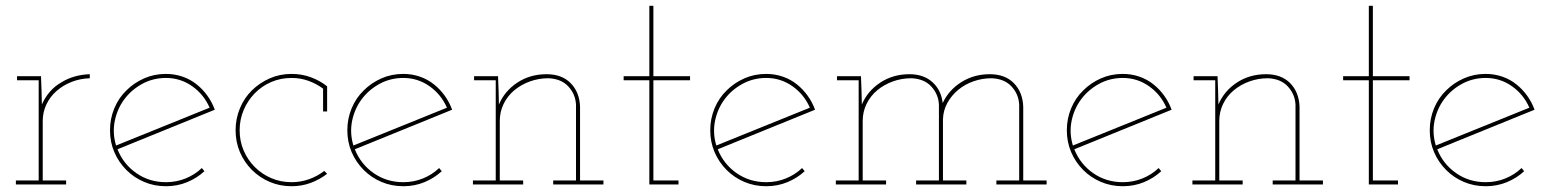

<svg xmlns="http://www.w3.org/2000/svg" viewBox="-20 -639 5372 665"><path d="M209 0H35V-14H114V-361H39V-375H122L124 -322Q124 -309 124.5 -299.5Q125 -290 125 -277Q136 -302 153 -321.5Q170 -341 193 -354Q214 -367 238.5 -374Q263 -381 291 -382V-368Q258 -367 228.5 -355.5Q199 -344 176 -324Q154 -305 141 -278Q128 -251 128 -220V-14H209Z M688 -46Q662 -22 628 -8Q594 6 555 6Q514 6 479 -9Q444 -24 418 -50Q391 -77 376 -112Q361 -147 361 -188Q361 -228 376 -264Q391 -300 418 -326Q444 -352 479 -367.5Q514 -383 555 -383Q585 -383 612.5 -373.5Q640 -364 662 -346Q682 -330 698 -308Q714 -286 724 -259Q639 -224 555.5 -190.5Q472 -157 387 -122Q407 -71 452 -39.5Q497 -8 555 -8Q591 -8 623 -21Q655 -34 679 -57ZM555 -369Q510 -369 472.5 -348.5Q435 -328 410.5 -295Q386 -262 377.5 -220Q369 -178 382 -135Q463 -168 544 -200.5Q625 -233 706 -266Q686 -312 645.5 -340.5Q605 -369 555 -369Z M1113 -37Q1087 -17 1056 -5.5Q1025 6 990 6Q949 6 914 -9Q879 -24 852.5 -50.5Q826 -77 811 -112Q796 -147 796 -188Q796 -228 811 -264Q826 -300 852.5 -326Q879 -352 914 -367.5Q949 -383 990 -383Q1025 -383 1056.5 -371.5Q1088 -360 1113 -340V-253H1099V-332Q1076 -349 1048.5 -359Q1021 -369 990 -369Q952 -369 919.5 -355Q887 -341 862.5 -316Q838 -291 824 -258Q810 -225 810 -188Q810 -150 824 -117.5Q838 -85 862.5 -60.5Q887 -36 919.5 -22Q952 -8 990 -8Q1022 -8 1051 -18.5Q1080 -29 1103 -47Z M1510 -46Q1484 -22 1450 -8Q1416 6 1377 6Q1336 6 1301 -9Q1266 -24 1240 -50Q1213 -77 1198 -112Q1183 -147 1183 -188Q1183 -228 1198 -264Q1213 -300 1240 -326Q1266 -352 1301 -367.5Q1336 -383 1377 -383Q1407 -383 1434.5 -373.5Q1462 -364 1484 -346Q1504 -330 1520 -308Q1536 -286 1546 -259Q1461 -224 1377.5 -190.5Q1294 -157 1209 -122Q1229 -71 1274 -39.5Q1319 -8 1377 -8Q1413 -8 1445 -21Q1477 -34 1501 -57ZM1377 -369Q1332 -369 1294.5 -348.5Q1257 -328 1232.5 -295Q1208 -262 1199.5 -220Q1191 -178 1204 -135Q1285 -168 1366 -200.5Q1447 -233 1528 -266Q1508 -312 1467.5 -340.5Q1427 -369 1377 -369Z M1792 0H1618V-14H1697V-361H1622V-375H1705L1707 -322Q1707 -309 1707.5 -299.5Q1708 -290 1708 -277Q1728 -324 1772 -353Q1816 -382 1873 -382Q1926 -382 1956.5 -351Q1987 -320 1989 -270V-14H2070V0H1896V-14H1975V-277Q1973 -313 1948.5 -339.5Q1924 -366 1880 -368Q1846 -368 1815.5 -357Q1785 -346 1761.5 -326.5Q1738 -307 1724.5 -279.5Q1711 -252 1711 -220V-14H1792Z M2330 0H2229V-361H2140V-375H2229V-619H2243V-375H2370V-361H2243V-14H2330Z M2767 -46Q2741 -22 2707 -8Q2673 6 2634 6Q2593 6 2558 -9Q2523 -24 2497 -50Q2470 -77 2455 -112Q2440 -147 2440 -188Q2440 -228 2455 -264Q2470 -300 2497 -326Q2523 -352 2558 -367.5Q2593 -383 2634 -383Q2664 -383 2691.5 -373.5Q2719 -364 2741 -346Q2761 -330 2777 -308Q2793 -286 2803 -259Q2718 -224 2634.5 -190.5Q2551 -157 2466 -122Q2486 -71 2531 -39.5Q2576 -8 2634 -8Q2670 -8 2702 -21Q2734 -34 2758 -57ZM2634 -369Q2589 -369 2551.5 -348.5Q2514 -328 2489.5 -295Q2465 -262 2456.5 -220Q2448 -178 2461 -135Q2542 -168 2623 -200.5Q2704 -233 2785 -266Q2765 -312 2724.5 -340.5Q2684 -369 2634 -369Z M3049 0H2875V-14H2954V-361H2879V-375H2962L2964 -322Q2964 -309 2964.5 -299.5Q2965 -290 2965 -277Q2985 -324 3029 -353Q3073 -382 3130 -382Q3179 -382 3209.5 -354.5Q3240 -327 3245 -282Q3266 -327 3309.5 -354.5Q3353 -382 3408 -382Q3461 -382 3491.5 -351Q3522 -320 3524 -270V-14H3605V0H3431V-14H3510V-277Q3508 -313 3483.5 -339.5Q3459 -366 3415 -368Q3382 -368 3352 -357.5Q3322 -347 3299 -328Q3276 -309 3261.5 -283Q3247 -257 3246 -226V-14H3327V0H3153V-14H3232V-277Q3230 -313 3205.5 -339.5Q3181 -366 3137 -368Q3103 -368 3072.5 -357Q3042 -346 3018.5 -326.5Q2995 -307 2981.5 -279.5Q2968 -252 2968 -220V-14H3049Z M4002 -46Q3976 -22 3942 -8Q3908 6 3869 6Q3828 6 3793 -9Q3758 -24 3732 -50Q3705 -77 3690 -112Q3675 -147 3675 -188Q3675 -228 3690 -264Q3705 -300 3732 -326Q3758 -352 3793 -367.5Q3828 -383 3869 -383Q3899 -383 3926.5 -373.5Q3954 -364 3976 -346Q3996 -330 4012 -308Q4028 -286 4038 -259Q3953 -224 3869.5 -190.5Q3786 -157 3701 -122Q3721 -71 3766 -39.5Q3811 -8 3869 -8Q3905 -8 3937 -21Q3969 -34 3993 -57ZM3869 -369Q3824 -369 3786.5 -348.5Q3749 -328 3724.5 -295Q3700 -262 3691.5 -220Q3683 -178 3696 -135Q3777 -168 3858 -200.5Q3939 -233 4020 -266Q4000 -312 3959.5 -340.5Q3919 -369 3869 -369Z M4284 0H4110V-14H4189V-361H4114V-375H4197L4199 -322Q4199 -309 4199.5 -299.5Q4200 -290 4200 -277Q4220 -324 4264 -353Q4308 -382 4365 -382Q4418 -382 4448.5 -351Q4479 -320 4481 -270V-14H4562V0H4388V-14H4467V-277Q4465 -313 4440.5 -339.5Q4416 -366 4372 -368Q4338 -368 4307.5 -357Q4277 -346 4253.5 -326.5Q4230 -307 4216.5 -279.5Q4203 -252 4203 -220V-14H4284Z M4822 0H4721V-361H4632V-375H4721V-619H4735V-375H4862V-361H4735V-14H4822Z M5259 -46Q5233 -22 5199 -8Q5165 6 5126 6Q5085 6 5050 -9Q5015 -24 4989 -50Q4962 -77 4947 -112Q4932 -147 4932 -188Q4932 -228 4947 -264Q4962 -300 4989 -326Q5015 -352 5050 -367.5Q5085 -383 5126 -383Q5156 -383 5183.5 -373.5Q5211 -364 5233 -346Q5253 -330 5269 -308Q5285 -286 5295 -259Q5210 -224 5126.5 -190.5Q5043 -157 4958 -122Q4978 -71 5023 -39.5Q5068 -8 5126 -8Q5162 -8 5194 -21Q5226 -34 5250 -57ZM5126 -369Q5081 -369 5043.5 -348.5Q5006 -328 4981.5 -295Q4957 -262 4948.5 -220Q4940 -178 4953 -135Q5034 -168 5115 -200.5Q5196 -233 5277 -266Q5257 -312 5216.5 -340.5Q5176 -369 5126 -369Z"/></svg>

Font: Josefin Slab Thin
Style: Regular
Weight: 100
Designer: Santiago Orozco
Foundry: Typemade
Version: Version 2.000